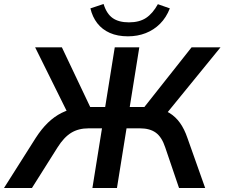

<svg xmlns="http://www.w3.org/2000/svg" viewBox="-56 -942 1125 962"><path d="M-36 0 123 -251Q152 -296 184 -327Q216 -358 253 -376.5Q290 -395 334 -401L289 -364L120 -705H254L404 -389L381 -406H471L519 -705H642L594 -406H677L654 -389L904 -705H1049L771 -364L720 -401Q762 -395 793 -376Q824 -357 846 -326Q868 -295 883 -251L972 0H841L772 -203Q755 -255 725 -277Q695 -299 645 -299H578L530 0H407L455 -299H388Q337 -299 300.5 -276.5Q264 -254 232 -203L104 0ZM585 -760Q533 -760 494.5 -777Q456 -794 431.5 -825.5Q407 -857 397 -900L463 -922Q478 -873 508.5 -851.5Q539 -830 590 -830Q642 -830 675.5 -852Q709 -874 735 -921L795 -900Q777 -854 746 -823Q715 -792 674 -776Q633 -760 585 -760Z"/></svg>

Font: Nunito Sans 12pt ExtraLight
Style: Italic
Weight: 200
Italic angle: -9°
Designer: Vernon Adams
Foundry: Vernon Adams
Version: Version 3.101;gftools[0.9.27]